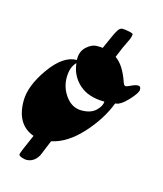

<svg xmlns="http://www.w3.org/2000/svg" viewBox="-75 -376 462 545"><g transform="rotate(15 156.0 -103.0)"><path d="M223 -105Q176 -105 149 -129Q122 -153 118 -190Q102 -174 102 -143.5Q102 -113 120.5 -88.5Q139 -64 166.5 -64Q194 -64 208.5 -78Q223 -92 223 -105ZM54 41Q1 22 1 -48Q1 -92 39 -145.5Q77 -199 117 -199V-203Q117 -225 132 -238.5Q147 -252 161.5 -252Q176 -252 179 -251Q200 -299 204 -305Q211 -318 219 -318Q227 -318 239 -315.5Q251 -313 251 -310Q251 -301 243 -286Q235 -271 221 -236Q246 -219 262 -172Q265 -163 269.5 -163Q274 -163 285 -168.5Q296 -174 304 -174Q312 -174 312 -164Q312 -154 290.5 -131Q269 -108 254 -108Q235 -58 193.5 -12.5Q152 33 106 43L87 89Q74 112 51 112Q46 112 37.5 109Q29 106 29 101.5Q29 97 54 41Z"/></g></svg>

Font: Dr Sugiyama
Style: Regular
Weight: 400
Designer: Alejandro Paul
Foundry: Alejandro Paul
Version: Version 1.000